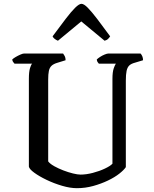

<svg xmlns="http://www.w3.org/2000/svg" viewBox="-20 -984 804 1004"><path d="M382 0Q347 0 304.5 -12.5Q262 -25 223.5 -43.5Q185 -62 159 -81Q133 -100 131 -113V-572Q131 -609 137 -628Q143 -647 148 -651H56Q53 -655 49 -659.5Q45 -664 44 -673Q50 -679 62 -686Q74 -693 86.5 -698.5Q99 -704 105 -704H310Q314 -699 318.5 -690.5Q323 -682 323 -669L281 -656Q260 -650 249.5 -640Q239 -630 235.5 -613Q232 -596 232 -569V-140Q242 -127 263.5 -115Q285 -103 311 -93Q337 -83 361.5 -77Q386 -71 401 -71Q431 -71 465.5 -80Q500 -89 528.5 -102.5Q557 -116 568 -128V-572Q568 -608 575 -627.5Q582 -647 586 -651H497Q493 -655 490 -660Q487 -665 486 -673Q492 -679 503.5 -686.5Q515 -694 527.5 -699Q540 -704 546 -704H715Q720 -699 724 -690Q728 -681 728 -669L685 -656Q666 -651 656 -641.5Q646 -632 642 -613.5Q638 -595 638 -562V-110Q628 -95 604 -76Q580 -57 544.5 -40Q509 -23 467.5 -11.5Q426 0 382 0ZM283 -771Q273 -775 265.5 -781Q258 -787 255 -794Q295 -848 324 -886Q353 -924 373.5 -944Q394 -964 406 -964Q419 -964 439.5 -943Q460 -922 489 -884Q518 -846 556 -794Q553 -789 546 -781.5Q539 -774 527 -771L405 -872Z"/></svg>

Font: Texturina 12pt
Style: Regular
Weight: 400
Designer: Guillermo Torres Carreño
Foundry: Omnibus-Type
Version: Version 1.002